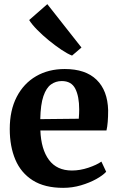

<svg xmlns="http://www.w3.org/2000/svg" viewBox="-20 -894 569 925"><path d="M284.5 11Q195 11 138 -25Q81 -61 54 -124.8Q27 -188.5 27 -272.5Q27 -362.5 60.5 -427.2Q94 -492 153.8 -526.8Q213.5 -561.5 292 -561.5Q392 -561.5 445.2 -509.8Q498.5 -458 501 -363Q501 -299.5 493 -265.5H174.5Q178 -174.5 216 -123.5Q254 -72.5 326.5 -72.5Q365.5 -72.5 405.8 -86Q446 -99.5 468.5 -115.5L491.5 -66.5Q475.5 -49 443.5 -31.2Q411.5 -13.5 370 -1.2Q328.5 11 284.5 11ZM174 -320 359.5 -322Q360.5 -332.5 361 -345.5Q361.5 -358.5 361.5 -367.5Q361.5 -429.5 342.8 -466.5Q324 -503.5 277.5 -503.5Q248.5 -503.5 225.8 -487.2Q203 -471 189.2 -431Q175.5 -391 174 -320ZM326.5 -626.5Q305.5 -634.5 276 -654.2Q246.5 -674 215.5 -699.2Q184.5 -724.5 159 -750.5Q133.5 -776.5 120.5 -797.5L208 -874L372.5 -665L327.5 -626.5Z"/></svg>

Font: Merriweather Text Regular
Style: Bold
Weight: 700
Designer: Eben Sorkin
Foundry: Eben Sorkin
Version: Version 2.100; ttfautohint (v1.7.19-72a1) -l 8 -r 50 -G 200 